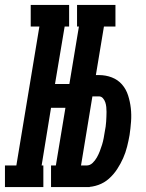

<svg xmlns="http://www.w3.org/2000/svg" viewBox="-68 -755 588 775"><path d="M243 -648V-735H398V-648ZM-48 0V-87H-2L91 -648H56V-735H211V-648H193L154 -416H262L247 -320H138L100 -87H107V0ZM138 0V-87H294V0ZM143 0 265 -735H366L319 -452H331Q359 -452 383.5 -442.5Q408 -433 424.5 -414Q441 -395 449 -370Q457 -345 460 -318.5Q463 -292 461 -264.5Q459 -237 455 -210Q451 -187 445 -163Q439 -139 429 -116.5Q419 -94 405 -72.5Q391 -51 372 -34Q353 -17 329 -8.5Q305 0 281 0ZM281 -87Q295 -87 305.5 -97Q316 -107 323 -119.5Q330 -132 335 -145Q340 -158 344 -171Q348 -184 350.5 -197.5Q353 -211 355 -224Q357 -234 358.5 -244Q360 -254 360.5 -264Q361 -274 361.5 -284Q362 -294 362 -303.5Q362 -313 361 -323Q360 -333 357 -342Q354 -351 347.5 -358.5Q341 -366 331 -366H305L259 -87Z"/></svg>

Font: Iosevka Slab
Style: Bold Italic
Weight: 700
Italic angle: -9°
Monospace: yes
Designer: Belleve Invis
Foundry: Belleve Invis
Version: Version 11.1.0; ttfautohint (v1.8.3)